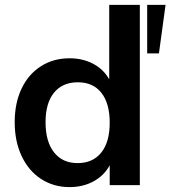

<svg xmlns="http://www.w3.org/2000/svg" viewBox="-20 -756 696 784"><path d="M426 -736H551V0H428V-81Q405 -39 362 -15.5Q319 8 264 8Q199 8 148 -25Q97 -58 68.5 -118.5Q40 -179 40 -257Q40 -335 68 -394Q96 -453 147 -485.5Q198 -518 264 -518Q318 -518 360.5 -495.5Q403 -473 426 -432ZM656 -736 629 -538H581V-736ZM428 -255Q428 -334 394 -377Q360 -420 298 -420Q235 -420 200.5 -377.5Q166 -335 166 -257Q166 -178 200.5 -134Q235 -90 297 -90Q359 -90 393.5 -133Q428 -176 428 -255Z"/></svg>

Font: Muli
Style: Bold
Weight: 700
Designer: Vernon Adams
Foundry: Vernon Adams
Version: Version 2.001